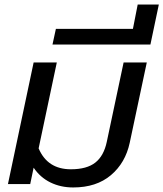

<svg xmlns="http://www.w3.org/2000/svg" viewBox="-20 -810 719 845"><path d="M128 -72 113 0H15L128 -535H230L150 -157Q189 -65 292 -65Q362 -65 399.5 -94.5Q437 -124 450 -186L524 -535H626L551 -182Q532 -93 468 -39Q404 15 302 15Q247 15 202 -7Q157 -29 128 -72Z M226 -683H565L586 -790H679L642 -614H211Z"/></svg>

Font: Prompt
Style: Italic
Weight: 400
Italic angle: -12°
Designer: Katatrad Team
Foundry: CadsonDemak
Version: Version 1.001